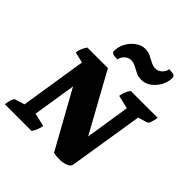

<svg xmlns="http://www.w3.org/2000/svg" viewBox="-243 -1083 1250 1250"><g transform="rotate(45 382.5 -457.5)"><path d="M517 3Q497 3 479 1.5Q461 0 450 -3L232 -396L185 -98L277 -76Q273 -57 266.5 -38.5Q260 -20 246 0H-1Q4 -29 10.5 -48Q17 -67 24 -69L91 -90L163 -547L88 -565Q91 -585 98 -603Q105 -621 119 -641H308L532 -235L580 -543L488 -565Q491 -585 497.5 -603Q504 -621 519 -641H766Q762 -612 755 -593Q748 -574 740 -572L675 -552L593 -37Q591 -22 575 -13Q559 -4 541.5 -0.5Q524 3 517 3ZM312 -724Q283 -724 270 -729.5Q257 -735 257 -748Q257 -788 276.5 -823Q296 -858 327 -880Q358 -902 392 -902Q420 -902 442.5 -890.5Q465 -879 486 -868Q507 -857 530 -857Q552 -857 572 -874.5Q592 -892 596 -918Q625 -918 638 -912.5Q651 -907 651 -894Q651 -855 631.5 -819.5Q612 -784 581.5 -762Q551 -740 516 -740Q488 -740 465.5 -751Q443 -762 422 -773.5Q401 -785 378 -785Q356 -785 336 -767.5Q316 -750 312 -724Z"/></g></svg>

Font: Petrona Black
Style: Italic
Weight: 900
Italic angle: -9°
Designer: Ringo R. Seeber
Foundry: Ringo R. Seeber
Version: Version 2.001; ttfautohint (v1.8.3)